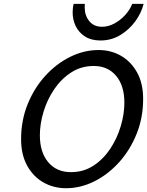

<svg xmlns="http://www.w3.org/2000/svg" viewBox="-20 -972 771 1004"><path d="M351.1 -71.8Q416.5 -71.8 468.3 -105.5Q520 -139.2 556.2 -193.6Q592.3 -248 611.3 -311.8Q630.4 -375.5 630.4 -435.5Q630.4 -523.9 587.2 -575.4Q543.9 -627 470.2 -627Q404.8 -627 352.8 -593.5Q300.8 -560.1 263.9 -505.9Q227.1 -451.7 207.8 -388.2Q188.5 -324.7 188.5 -264.2Q188.5 -175.8 232.2 -123.8Q275.9 -71.8 351.1 -71.8ZM728.5 -454.6Q728.5 -356.4 694.3 -271.7Q660.2 -187 602.3 -123Q544.4 -59.1 472.7 -23.4Q400.9 12.2 325.2 12.2Q260.3 12.2 207 -18.1Q153.8 -48.3 122.1 -105.7Q90.3 -163.1 90.3 -244.1Q90.3 -342.3 124.5 -427Q158.7 -511.7 216.8 -575.4Q274.9 -639.2 347.2 -674.8Q419.4 -710.4 495.6 -710.4Q560.1 -710.4 612.8 -680.2Q665.5 -649.9 697 -592.8Q728.5 -535.6 728.5 -454.6ZM671.4 -951.7H731Q719.7 -905.3 688 -861.3Q656.2 -817.4 609.4 -788.8Q562.5 -760.3 505.4 -760.3Q457.5 -760.3 425 -780.8Q392.6 -801.3 376.2 -834.7Q359.9 -868.2 359.9 -906.7Q359.9 -918 361.1 -929.2Q362.3 -940.4 365.2 -951.7H423.8Q423.3 -946.8 423.1 -942.4Q422.9 -938 422.9 -933.1Q422.9 -891.1 446.8 -861.6Q470.7 -832 513.7 -832Q545.9 -832 577.1 -848.6Q608.4 -865.2 633.5 -892.3Q658.7 -919.4 671.4 -951.7Z"/></svg>

Font: Andika
Style: Italic
Weight: 400
Italic angle: -14°
Designer: Victor Gaultney, Annie Olsen, Julie Remington, Don Collingsworth, Eric Hays, Becca Hirsbrunner
Foundry: SIL International
Version: Version 6.101